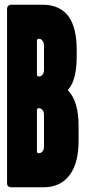

<svg xmlns="http://www.w3.org/2000/svg" viewBox="-20 -796 365 816"><path d="M268 -413Q314 -367 314 -260V-198Q314 -105 278 -55Q239 0 165 0H27Q20 0 15 -4.5Q10 -9 10 -16V-760Q10 -766 15 -771Q20 -776 27 -776H160Q236 -776 273 -724Q306 -676 306 -583V-554Q306 -494 292 -454Q283 -430 268 -413ZM143 -471H146Q155 -471 161 -479Q167 -487 167 -499V-603Q167 -614 161 -622.5Q155 -631 146 -631H143Q141 -631 139 -628.5Q137 -626 137 -623V-479Q137 -475 139 -473Q141 -471 143 -471ZM143 -145H146Q155 -145 161 -153Q167 -161 167 -173V-309Q167 -320 161 -328Q155 -336 146 -336H143Q141 -336 139 -334Q137 -332 137 -329V-153Q137 -149 139 -147Q141 -145 143 -145Z"/></svg>

Font: Grith.
Style: Regular
Weight: 400
Designer: Yosi Nasution
Version: Version 1.000;hotconv 1.0.109;makeotfexe 2.5.65596